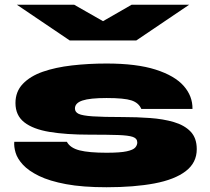

<svg xmlns="http://www.w3.org/2000/svg" viewBox="-20 -772 882 807"><path d="M40 -176H261Q275 -150 314.5 -140Q354 -130 428 -130Q485 -130 512.5 -136Q540 -142 548.5 -152Q557 -162 557 -173Q557 -190 538.5 -196.5Q520 -203 476 -204.5Q432 -206 355 -206Q258 -206 188.5 -217.5Q119 -229 82 -258Q45 -287 45 -339Q45 -387 76 -419.5Q107 -452 160 -470.5Q213 -489 282.5 -497Q352 -505 428 -505Q554 -505 634 -479.5Q714 -454 752 -411Q790 -368 789 -314H574Q563 -340 532.5 -350Q502 -360 428 -360Q358 -360 326.5 -349.5Q295 -339 295 -316Q295 -301 310.5 -293.5Q326 -286 369.5 -283Q413 -280 497 -280Q555 -280 610.5 -276Q666 -272 710.5 -259Q755 -246 781 -219Q807 -192 807 -145Q807 -88 760.5 -52.5Q714 -17 629 -1Q544 15 428 15Q327 15 257.5 2Q188 -11 144 -32.5Q100 -54 76.5 -79.5Q53 -105 45.5 -130.5Q38 -156 40 -176ZM775 -752 553 -602H273L51 -752H292L413 -683L533 -752Z"/></svg>

Font: Syne ExtraBold
Style: Regular
Weight: 800
Designer: Lucas Descroix
Foundry: Bonjour Monde
Version: Version 2.200; ttfautohint (v1.8.4)